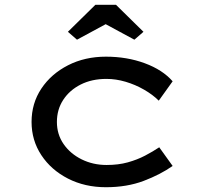

<svg xmlns="http://www.w3.org/2000/svg" viewBox="-20 -773 851 803"><path d="M423 10Q335 10 264.5 -26Q194 -62 153 -124Q112 -186 112 -263Q112 -341 153 -402.5Q194 -464 264.5 -500Q335 -536 423 -536Q511 -536 585.5 -508.5Q660 -481 702 -433L644 -352Q619 -377 582.5 -398Q546 -419 505.5 -431Q465 -443 425 -443Q364 -443 317.5 -419.5Q271 -396 244.5 -355.5Q218 -315 218 -263Q218 -211 246 -170.5Q274 -130 321.5 -106.5Q369 -83 426 -83Q475 -83 514.5 -94Q554 -105 586.5 -122Q619 -139 646 -157L702 -79Q651 -43 581 -16.5Q511 10 423 10ZM302 -607 264 -640 379 -753H465L580 -640L542 -607L407 -680H437Z"/></svg>

Font: Lexend Tera
Style: Regular
Weight: 400
Designer: Bonnie Shaver-Troup, Thomas Jockin
Foundry: Lexend
Version: Version 1.007